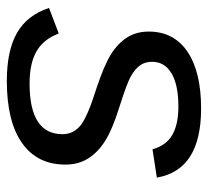

<svg xmlns="http://www.w3.org/2000/svg" viewBox="-43 -534 586 540"><g transform="rotate(90 250.0 -264.0)"><path d="M442.9 -154.8Q442.9 -75.7 382.3 -33Q321.8 9.8 207.5 9.8Q122.6 9.8 72.5 -18.8Q22.5 -47.4 2.4 -108.9L74.2 -136.2Q90.3 -93.3 124.3 -73.7Q158.2 -54.2 215.3 -54.2Q357.4 -54.2 357.4 -147Q357.4 -177.2 332.5 -197.8Q307.1 -217.8 227.1 -242.7Q164.1 -263.7 133.3 -282.7Q102.1 -302.2 85.4 -328.4Q68.8 -354.5 68.8 -389.2Q68.8 -460 125.5 -498.3Q182.1 -536.6 285.2 -536.6Q371.6 -536.6 420.2 -505.6Q468.8 -474.6 479.5 -412.1L399.9 -399.9Q389.2 -438.5 359.4 -455.6Q329.6 -472.7 279.3 -472.7Q218.8 -472.7 186.3 -453.4Q153.8 -434.1 153.8 -398.9Q153.8 -378.4 164.1 -364.5Q174.3 -350.6 193.8 -339.4Q213.4 -328.1 282.7 -306.2Q345.2 -286.6 376.5 -266.6Q408.2 -246.6 425.5 -219.2Q442.9 -191.9 442.9 -154.8Z"/></g></svg>

Font: Arimo
Style: Italic
Weight: 400
Italic angle: -12°
Designer: Steve Matteson
Foundry: Monotype Imaging Inc.
Version: Version 1.33